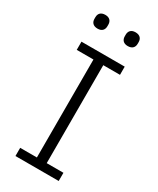

<svg xmlns="http://www.w3.org/2000/svg" viewBox="-222 -950 834 1015"><g transform="rotate(30 195.0 -442.0)"><path d="M102 -800C129 -800 141 -816 141 -837V-847C141 -868 129 -884 102 -884C74 -884 62 -868 62 -847V-837C62 -816 74 -800 102 -800ZM286 -800C314 -800 326 -816 326 -837V-847C326 -868 314 -884 286 -884C259 -884 247 -868 247 -847V-837C247 -816 259 -800 286 -800ZM327 0V-50H225V-648H327V-698H63V-648H165V-50H63V0Z"/></g></svg>

Font: IBM Plex Devanagari Light
Style: Regular
Weight: 300
Designer: Mike Abbink, Paul van der Laan, Pieter van Rosmalen, Erin McLaughlin
Foundry: Bold Monday
Version: Version 1.0